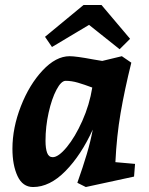

<svg xmlns="http://www.w3.org/2000/svg" viewBox="-20 -738 601 772"><path d="M30 -140Q30 -224 64 -311Q98 -398 151.5 -455Q205 -512 260 -512Q286 -512 355 -499L391 -493L470 -512L508 -486Q481 -377 465 -284Q449 -191 444 -86L523 -79L519 -28L325 14L291 -3Q314 -68 329 -118.5Q344 -169 353 -217Q306 -114 243 -50Q180 14 113 14Q71 14 50.5 -30Q30 -74 30 -140ZM192 -106Q215 -106 248.5 -146.5Q282 -187 311 -252Q340 -317 351 -386Q319 -398 293.5 -405.5Q268 -413 244 -413Q226 -413 207 -377Q188 -341 175.5 -285Q163 -229 163 -172Q163 -141 169.5 -123.5Q176 -106 192 -106ZM161 -590 316 -718H388L503 -582L461 -540L338 -638L189 -549Z"/></svg>

Font: Andada Pro ExtraBold
Style: Italic
Weight: 800
Italic angle: -6.99998°
Designer: Carolina Giovagnoli
Foundry: Huerta Tipografica
Version: Version 3.005; ttfautohint (v1.8.4)